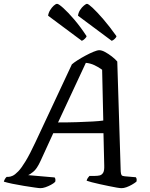

<svg xmlns="http://www.w3.org/2000/svg" viewBox="-53 -982 783 1002"><path d="M158 0Q151 0 127 -3.5Q103 -7 71.5 -12Q40 -17 11.5 -23Q-17 -29 -33 -34Q-31 -42 -26.5 -49Q-22 -56 -18 -59H-9Q0 -59 12.5 -64.5Q25 -70 42 -87.5Q59 -105 81 -141.5Q103 -178 132 -240L322 -646Q332 -655 351.5 -667.5Q371 -680 393.5 -692Q416 -704 435.5 -712Q455 -720 465 -720Q478 -720 495.5 -710.5Q513 -701 530.5 -687.5Q548 -674 559 -661L577 -87Q578 -73 581.5 -68Q585 -63 598 -62L656 -57Q659 -53 660 -47.5Q661 -42 659 -34Q649 -26 635 -18Q621 -10 607 -5Q593 0 581 0Q574 0 556 -3Q538 -6 514.5 -11Q491 -16 467.5 -21Q444 -26 425.5 -31Q407 -36 399 -39Q401 -47 405.5 -53.5Q410 -60 414 -64H443Q456 -64 467 -66.5Q478 -69 485 -80Q492 -91 491 -118L487 -287H225L159 -143Q140 -101 120.5 -85.5Q101 -70 94 -68L232 -56Q235 -53 236 -46.5Q237 -40 235 -33Q227 -25 213 -17.5Q199 -10 184.5 -5Q170 0 158 0ZM250 -343Q303 -343 349.5 -344.5Q396 -346 431.5 -348Q467 -350 486 -353L480 -618Q461 -632 439.5 -642Q418 -652 395 -654ZM530 -769 354 -900Q356 -916 365 -930Q374 -944 385 -953Q396 -962 401 -962Q408 -962 430.5 -941Q453 -920 485.5 -882.5Q518 -845 555 -793Q554 -787 545.5 -779Q537 -771 530 -769ZM374 -769 198 -900Q200 -915 208.5 -929Q217 -943 227.5 -952.5Q238 -962 245 -962Q253 -962 277.5 -940Q302 -918 334.5 -880Q367 -842 399 -793Q398 -788 390 -780Q382 -772 374 -769Z"/></svg>

Font: Texturina Medium
Style: Italic
Weight: 500
Italic angle: -11°
Designer: Guillermo Torres Carreño
Foundry: Omnibus-Type
Version: Version 1.002